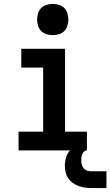

<svg xmlns="http://www.w3.org/2000/svg" viewBox="-20 -770 565 983"><path d="M75 0V-96H201V-424H89V-520H313V-96H425V0ZM250 -590Q234 -590 218 -595Q202 -600 191 -611Q180 -622 175 -638Q170 -654 170 -670Q170 -686 175 -702Q180 -718 191 -729Q202 -740 218 -745Q234 -750 250 -750Q266 -750 282 -745Q298 -740 309 -729Q320 -718 325 -702Q330 -686 330 -670Q330 -654 325 -638Q320 -622 309 -611Q298 -600 282 -595Q266 -590 250 -590ZM450 193Q433 193 416 190.5Q399 188 383 182.5Q367 177 353 167Q339 157 329.5 143Q320 129 316 112Q312 95 312 78Q312 56 319 34Q326 12 342 -4Q358 -20 380.5 -26.5Q403 -33 425 -33V0Q417 0 410.5 6Q404 12 401 19.5Q398 27 397 35Q396 43 396 52Q396 63 399 74Q402 85 409.5 93Q417 101 428 104Q439 107 450 107H525V193Z"/></svg>

Font: Iosevka Gothic
Style: Bold
Weight: 700
Monospace: yes
Designer: Belleve Invis
Foundry: Belleve Invis
Version: Version 15.5.1; ttfautohint (v1.8.4)